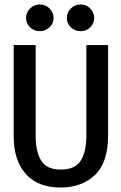

<svg xmlns="http://www.w3.org/2000/svg" viewBox="-20 -824 540 856"><path d="M250 12Q149 12 95 -48.5Q41 -109 41 -217V-623H139V-216Q139 -148 163.5 -108Q188 -68 251 -68Q315 -68 340 -108Q365 -148 365 -219V-623H462V-220Q462 -100 403.5 -44Q345 12 250 12ZM157 -685Q132 -685 114 -702.5Q96 -720 96 -744Q96 -768 114 -786Q132 -804 157 -804Q184 -804 201.5 -785.5Q219 -767 219 -744Q219 -720 201 -702.5Q183 -685 157 -685ZM339 -685Q314 -685 296 -702Q278 -719 278 -744Q278 -769 296 -786.5Q314 -804 339 -804Q366 -804 383 -785.5Q400 -767 400 -744Q400 -720 382.5 -702.5Q365 -685 339 -685Z"/></svg>

Font: Inconsolata SemiBold
Style: Regular
Weight: 600
Monospace: yes
Designer: Raph Levien, Cyreal, Brenton Simpson
Foundry: Raph Levien, Cyreal, Google
Version: Version 3.100; ttfautohint (v1.8.4.7-5d5b)